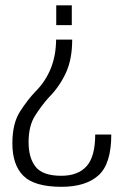

<svg xmlns="http://www.w3.org/2000/svg" viewBox="-20 -613 468 722"><path d="M251.5 -464H191Q190.5 -404 171 -355.8Q151.5 -307.5 115 -270.5Q84 -238.5 55.2 -193.5Q26.5 -148.5 26.5 -74Q26.5 7 68 48.2Q109.5 89.5 211.5 89.5Q302.5 89.5 350.5 46.2Q398.5 3 398.5 -107H338Q338 -24.5 305.8 11.8Q273.5 48 210.5 48Q141 48 114.2 14.5Q87.5 -19 87.5 -78.5Q87.5 -139.5 111.8 -177.8Q136 -216 163 -246Q203 -286 227.2 -337.8Q251.5 -389.5 251.5 -464ZM250 -518.5V-593H191.5V-518.5Z"/></svg>

Font: Anybody UltraCondensed Thin Light
Style: Regular
Weight: 300
Version: Version 1.111